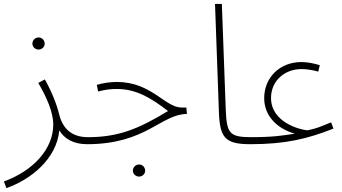

<svg xmlns="http://www.w3.org/2000/svg" viewBox="-29 -734 1751 984"><path d="M169 -480C186 -480 200 -494 200 -510C200 -528 186 -542 169 -542C151 -542 137 -528 137 -510C137 -494 151 -480 169 -480Z M4 230C129 186 261 81 275 -66C300 -23 348 5 417 5C429 5 438 -5 438 -14C438 -23 433 -31 421 -31C339 -31 293 -75 275 -145C262 -199 237 -262 201 -327L167 -309C211 -235 244 -157 244 -96C244 28 144 140 -9 196Z M684 171C701 171 715 157 715 141C715 123 701 109 684 109C666 109 652 123 652 141C652 157 666 171 684 171Z M417 5C720 5 796 -149 929 -150L926 -183H901C817 -183 747 -314 570 -314C536 -314 501 -309 467 -299L474 -265C511 -275 537 -278 570 -278C667 -278 743 -234 832 -165C681 -73 577 -31 422 -31Z M1254 5C1267 5 1276 -5 1276 -14C1276 -23 1271 -31 1259 -31C1146 -31 1133 -51 1128 -172L1108 -714H1073L1093 -157C1098 -28 1125 5 1254 5Z M1254 5C1433 5 1546 -22 1680 -75L1668 -107C1599 -79 1599 -78 1547 -66C1508 -69 1360 -107 1360 -232C1360 -320 1430 -380 1516 -380C1545 -380 1578 -374 1602 -367L1610 -400C1583 -408 1550 -416 1516 -416C1404 -416 1325 -336 1325 -231C1325 -136 1396 -73 1482 -49C1427 -40 1371 -31 1259 -31Z"/></svg>

Font: Noto Sans Arabic ExtLt
Style: Regular
Weight: 200
Designer: Monotype Design Team, Nadine Chahine, Nizar Qandah and Khaled Hosny
Foundry: Monotype Imaging Inc.
Version: Version 2.012